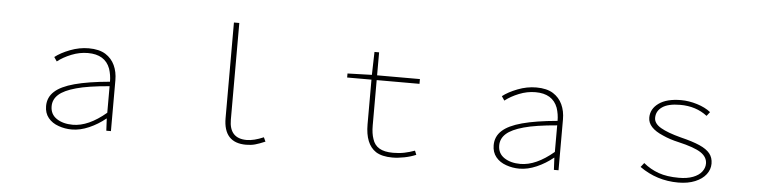

<svg xmlns="http://www.w3.org/2000/svg" viewBox="-47 -1032 5095 1282"><g transform="rotate(5 2500.0 -391.0)"><path d="M371 -3Q327 -18 301 -50Q275 -82 275 -129Q275 -188 318 -227Q360 -266 450.5 -290.5Q541 -315 686 -328Q686 -373 672 -415Q638 -506 523 -506Q467 -506 412.5 -484Q358 -462 320 -432L301 -460Q339 -490 401 -514Q463 -538 526 -538Q596 -538 639 -511Q680 -485 700.5 -441Q721 -397 721 -341V0H690L686 -81H684Q634 -40 574.5 -14Q515 12 459 12Q413 12 371 -3ZM686 -120V-298Q542 -286 464 -264Q384 -242 348 -209.5Q312 -177 312 -131Q312 -77 355 -48.5Q398 -20 463 -20Q568 -20 686 -120Z M1476 -154V-794H1512V-146Q1512 -20 1629 -20Q1677 -20 1742 -48L1755 -20Q1715 -3 1688 4.5Q1661 12 1627 12Q1476 12 1476 -154Z M2497 -14Q2424 -62 2424 -195V-494H2261V-521L2424 -526L2428 -680H2459V-526H2746V-494H2459V-190Q2459 -136 2472 -100Q2484 -60 2517.5 -40Q2551 -20 2610 -20Q2651 -20 2685 -27Q2719 -34 2755 -47L2766 -20Q2731 -5 2688 3.5Q2645 12 2608 12Q2538 12 2497 -14Z M3371 -3Q3327 -18 3301 -50Q3275 -82 3275 -129Q3275 -188 3318 -227Q3360 -266 3450.5 -290.5Q3541 -315 3686 -328Q3686 -373 3672 -415Q3638 -506 3523 -506Q3467 -506 3412.5 -484Q3358 -462 3320 -432L3301 -460Q3339 -490 3401 -514Q3463 -538 3526 -538Q3596 -538 3639 -511Q3680 -485 3700.5 -441Q3721 -397 3721 -341V0H3690L3686 -81H3684Q3634 -40 3574.5 -14Q3515 12 3459 12Q3413 12 3371 -3ZM3686 -120V-298Q3542 -286 3464 -264Q3384 -242 3348 -209.5Q3312 -177 3312 -131Q3312 -77 3355 -48.5Q3398 -20 3463 -20Q3568 -20 3686 -120Z M4265 -70 4287 -98Q4333 -60 4389 -40Q4445 -20 4526 -20Q4581 -20 4620 -35Q4659 -50 4678.5 -75.5Q4698 -101 4698 -130Q4698 -174 4654.5 -203Q4611 -232 4503 -257Q4444 -270 4396 -292Q4294 -335 4294 -403Q4294 -462 4347 -500Q4400 -538 4496 -538Q4548 -538 4603.5 -521Q4659 -504 4695 -475L4674 -448Q4599 -506 4493 -506Q4413 -506 4373 -478.5Q4333 -451 4333 -405Q4333 -367 4379.5 -340Q4426 -313 4514 -290Q4596 -270 4643.5 -249Q4691 -228 4713 -200.5Q4735 -173 4735 -133Q4735 -94 4710 -61Q4685 -28 4637 -8Q4589 12 4524 12Q4380 12 4265 -70Z"/></g></svg>

Font: Merged Yaku Han JP Thin
Style: Regular
Weight: 250
Designer: Ryoko NISHIZUKA 西塚涼子 (kana, bopomofo & ideographs); Paul D. Hunt (Latin, Greek & Cyrillic); Sandoll Communications 산돌커뮤니
Foundry: Adobe
Version: Version 2.004